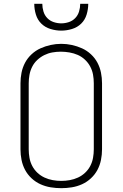

<svg xmlns="http://www.w3.org/2000/svg" viewBox="-20 -975 640 1003"><path d="M300 8Q272 8 244.5 3.5Q217 -1 191.5 -12.5Q166 -24 145 -43.5Q124 -63 111 -87.5Q98 -112 92.5 -139.5Q87 -167 87 -195V-540Q87 -568 92.5 -595.5Q98 -623 111 -647.5Q124 -672 145 -691.5Q166 -711 191.5 -722.5Q217 -734 244.5 -740Q272 -746 300 -746Q328 -746 355.5 -740Q383 -734 408.5 -722.5Q434 -711 455 -691.5Q476 -672 489 -647.5Q502 -623 507.5 -595.5Q513 -568 513 -540V-195Q513 -167 507.5 -139.5Q502 -112 489 -87.5Q476 -63 455 -43.5Q434 -24 408.5 -12.5Q383 -1 355.5 3.5Q328 8 300 8ZM300 -30Q322 -30 344.5 -34Q367 -38 387.5 -47.5Q408 -57 424.5 -72.5Q441 -88 451.5 -108Q462 -128 466 -150.5Q470 -173 470 -195V-540Q470 -563 466 -585Q462 -607 451.5 -627Q441 -647 424 -663Q407 -679 386.5 -688Q366 -697 343 -701Q320 -705 298 -705Q275 -705 253 -701Q231 -697 211 -687Q191 -677 174.5 -661.5Q158 -646 148 -626Q138 -606 134 -584Q130 -562 130 -540V-195Q130 -173 134 -150.5Q138 -128 148.5 -108Q159 -88 175.5 -72.5Q192 -57 212.5 -47.5Q233 -38 255.5 -34Q278 -30 300 -30ZM300 -815Q272 -815 244 -823.5Q216 -832 196 -851.5Q176 -871 167.5 -899Q159 -927 159 -955H201Q201 -935 207 -915Q213 -895 227 -880.5Q241 -866 260.5 -859.5Q280 -853 300 -853Q320 -853 339.5 -859.5Q359 -866 373 -880.5Q387 -895 393 -915Q399 -935 399 -955H441Q441 -927 432.5 -899Q424 -871 404 -851.5Q384 -832 356 -823.5Q328 -815 300 -815Z"/></svg>

Font: Iosevka Curly XLtEx
Style: Regular
Weight: 200
Width: 7
Monospace: yes
Designer: Belleve Invis
Foundry: Belleve Invis
Version: Version 11.1.0; ttfautohint (v1.8.3)